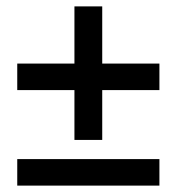

<svg xmlns="http://www.w3.org/2000/svg" viewBox="-20 -581 553 601"><path d="M213 -143V-299H34V-382H213V-561H300V-382H479V-299H300V-143ZM34 0V-83H479V0Z"/></svg>

Font: TypoPRO Source Sans Pro
Style: Regular
Weight: 600
Designer: Paul D. Hunt
Foundry: Adobe Systems Incorporated
Version: Version 2.020;PS 2.000;hotconv 1.0.86;makeotf.lib2.5.63406